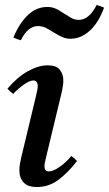

<svg xmlns="http://www.w3.org/2000/svg" viewBox="-20 -741 439 773"><path d="M267 -113Q280 -104 290 -93Q256 -48 216.5 -18Q177 12 129 12Q92 12 75 -6.5Q58 -25 58 -56Q58 -67 60 -79.5Q62 -92 65 -105L125 -355Q132 -384 132 -393Q132 -417 114 -417Q100 -417 77.5 -401.5Q55 -386 33 -363Q26 -368 20.5 -373Q15 -378 10 -384Q50 -431 92.5 -454.5Q135 -478 172 -478Q206 -478 220.5 -460.5Q235 -443 235 -417Q235 -408 233.5 -397.5Q232 -387 230 -376L166 -110Q165 -103 162 -92.5Q159 -82 159 -72Q159 -63 163 -57Q167 -51 177 -51Q194 -51 220 -69Q246 -87 267 -113ZM369 -721Q377 -719 384.5 -716Q392 -713 399 -710Q376 -648 340.5 -616.5Q305 -585 264 -585Q248 -585 234 -590.5Q220 -596 202 -607Q180 -621 165 -628.5Q150 -636 133 -636Q92 -636 64 -579Q50 -582 34 -590Q58 -648 92.5 -680.5Q127 -713 170 -713Q187 -713 201 -707.5Q215 -702 231 -691Q249 -680 264 -670.5Q279 -661 297 -661Q339 -661 369 -721Z"/></svg>

Font: Tiro Gurmukhi
Style: Italic
Weight: 400
Italic angle: -11°
Designer: Gurmukhi: John Hudson & Fiona Ross, assisted by Paul Hanslow. Latin: John Hudson with Paul Hanslow, assisted by Kaja Soj
Foundry: Tiro Typeworks Ltd.
Version: Version 1.52